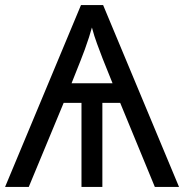

<svg xmlns="http://www.w3.org/2000/svg" viewBox="-20 -734 723 754"><path d="M385 -714 683 0H588L452 -330H382V0H300V-330H230L93 0H0L298 -714ZM341 -626Q337 -611 329.5 -587.5Q322 -564 313 -539.5Q304 -515 296 -495L261 -407H422L383 -504Q372 -533 361 -562.5Q350 -592 341 -626Z"/></svg>

Font: Noto IKEA Latin
Style: Regular
Weight: 400
Designer: Monotype Design Team
Foundry: Monotype Imaging Inc.
Version: Version 1.0